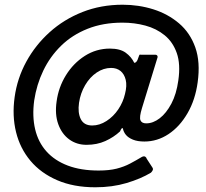

<svg xmlns="http://www.w3.org/2000/svg" viewBox="-20 -681 874 814"><path d="M620 51Q577 77 516.5 95Q456 113 384 113Q292 113 222.5 83Q153 53 109 0.5Q65 -52 48 -121Q31 -190 42 -269Q53 -349 91.5 -419.5Q130 -490 190.5 -544.5Q251 -599 329.5 -630Q408 -661 500 -661Q568 -661 630 -641.5Q692 -622 739 -582Q786 -542 808 -480Q830 -418 818 -332Q808 -258 775 -201Q742 -144 694.5 -112.5Q647 -81 592 -81Q563 -81 543.5 -89Q524 -97 514 -109Q504 -121 501 -136Q499 -140 495.5 -136Q492 -132 489 -124Q462 -99 426.5 -83Q391 -67 347 -67Q305 -67 273.5 -90Q242 -113 227 -154.5Q212 -196 220 -251Q228 -311 259.5 -362Q291 -413 339.5 -444Q388 -475 446 -475Q489 -475 513 -457.5Q537 -440 549 -415Q553 -414 557 -418Q561 -422 563 -427L570 -446Q572 -450 573 -449.5Q574 -449 578 -449H639Q644 -449 646.5 -445.5Q649 -442 648 -438L582 -223Q570 -184 575.5 -171Q581 -158 600 -158Q629 -158 657 -179.5Q685 -201 706.5 -241.5Q728 -282 736 -340Q746 -409 729.5 -456Q713 -503 678 -531.5Q643 -560 596.5 -572.5Q550 -585 499 -585Q417 -585 351.5 -559Q286 -533 239 -487Q192 -441 163.5 -381.5Q135 -322 125 -255Q116 -188 129 -133Q142 -78 177 -39Q212 0 267.5 21Q323 42 398 42Q443 42 474.5 34Q506 26 531.5 12.5Q557 -1 582 -16Q591 -20 596 -16.5Q601 -13 602 -8L626 29Q630 35 627.5 40.5Q625 46 620 51ZM315 -245Q309 -203 322.5 -176Q336 -149 371 -149Q402 -149 431.5 -168Q461 -187 481.5 -217.5Q502 -248 510 -283Q519 -318 513 -342.5Q507 -367 491 -380Q475 -393 451 -393Q419 -393 390 -373.5Q361 -354 341 -320Q321 -286 315 -245Z"/></svg>

Font: Libre Franklin SemiBold
Style: Italic
Weight: 600
Italic angle: -8°
Designer: Pablo Impallari, Rodrigo Fuenzalida, Nhung Nguyen
Foundry: Impallari Type
Version: Version 3.000